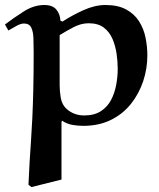

<svg xmlns="http://www.w3.org/2000/svg" viewBox="-26 -508 643 775"><path d="M222.2 216.8 101.1 247.1 88.9 237.8Q90.8 189 93.5 146.5Q96.2 104 99.1 61Q102.1 18.1 104.5 -32.5Q106.9 -83 108.4 -147.5Q109.9 -211.9 109.9 -296.9Q109.9 -327.6 108.9 -354.2Q107.9 -380.9 99.9 -397Q91.8 -413.1 70.8 -413.1Q57.6 -413.1 39.8 -403.1Q22 -393.1 7.8 -384.8L-5.9 -409.2Q29.3 -436 70.1 -461.9Q110.8 -487.8 152.8 -487.8Q186 -487.8 201.4 -469.5Q216.8 -451.2 217.8 -424.8L226.1 -420.9Q264.2 -445.8 310.5 -466.8Q356.9 -487.8 399.9 -487.8Q449.7 -487.8 482.9 -470Q516.1 -452.1 535.2 -422.1Q554.2 -392.1 561.5 -356Q568.8 -319.8 568.8 -284.2Q568.8 -231 552 -180.4Q535.2 -129.9 502.7 -88.9Q470.2 -47.9 421.6 -23.9Q373 0 310.1 0Q288.1 0 266.1 -3.9Q244.1 -7.8 224.1 -21L222.2 -15.1ZM242.2 -68.8Q272 -42 314 -42Q355 -42 381.6 -59.6Q408.2 -77.1 422.6 -105Q437 -132.8 443.1 -166Q449.2 -199.2 449.2 -230Q449.2 -258.8 444.6 -291Q439.9 -323.2 428 -351.1Q416 -378.9 393.1 -396.5Q370.1 -414.1 332 -414.1Q301.3 -414.1 271.2 -398.4Q241.2 -382.8 214.8 -366.2V-163.1Q214.8 -138.2 219.5 -112.1Q224.1 -85.9 242.2 -68.8Z"/></svg>

Font: Aref Ruqaa
Style: Bold
Weight: 700
Designer: Abdullah Aref
Version: Version 1.002